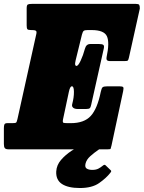

<svg xmlns="http://www.w3.org/2000/svg" viewBox="-55 -770 741 990"><path d="M300 -296 270 -155Q266.5 -138 273.2 -136.5Q280 -135 297 -135H310Q379 -135 413 -172.2Q447 -209.5 464.5 -296Q468.5 -315 474 -320Q479.5 -325 500 -325H560Q577 -325 580.2 -320.5Q583.5 -316 580 -300L520 -20Q516.5 -5 515.2 -2.5Q514 0 498 0H-10Q-25 0 -30 -6Q-35 -12 -35 -28V-109Q-35 -122 -32.2 -128.5Q-29.5 -135 -17 -135H8Q24 -135 27.8 -137.8Q31.5 -140.5 35 -156L132.5 -596Q135 -608.5 129.5 -611.8Q124 -615 110.5 -615H105.5Q90 -615 86.2 -619.5Q82.5 -624 82.5 -639V-727Q82.5 -744 88.8 -747Q95 -750 110.5 -750H645Q659.5 -750 662.8 -745Q666 -740 666 -726L610 -474Q607 -460.5 603.8 -457.8Q600.5 -455 586 -455H511Q490.5 -455 494.5 -475Q511 -551.5 496.2 -583.2Q481.5 -615 417.5 -615H396.5Q382 -615 376.8 -611Q371.5 -607 367.5 -591.5L335 -459Q331 -442 332.8 -436Q334.5 -430 339 -430H339.5Q348 -430 360.8 -457Q373.5 -484 383 -519Q389.5 -543 410.5 -543H456Q472 -543 477.8 -538.5Q483.5 -534 480 -519L415 -229Q412.5 -216.5 407.8 -212.2Q403 -208 389 -208H345Q329.5 -208 321.8 -215Q314 -222 317.5 -234Q326.5 -268 326.2 -296.5Q326 -325 316 -325H315.5Q306 -325 300 -296ZM357 199.5Q296 199.5 264.2 178.5Q232.5 157.5 235 113.5Q237 81 259.5 54.8Q282 28.5 314.5 7.2Q347 -14 380.2 -31Q413.5 -48 436.5 -61.5Q446 -67 458 -60.8Q470 -54.5 473 -51.5Q485 -40 490.2 -35.8Q495.5 -31.5 488 -24.5Q473.5 -11.5 451.2 3.5Q429 18.5 410 35.8Q391 53 386 73.5Q381.5 92.5 392 99.2Q402.5 106 421 106Q439.5 106 451.8 99.8Q464 93.5 473.5 85.5Q483.5 76.5 489 82L515 107Q519 110.5 518.5 113Q518 115.5 514 121Q492.5 148.5 456 174Q419.5 199.5 357 199.5Z"/></svg>

Font: Besley* Condensed Fatface
Style: Italic
Weight: 900
Width: 3
Italic angle: -13°
Designer: Owen Earl
Foundry: indestructible type*
Version: Version 3.000; ttfautohint (v1.8.3)